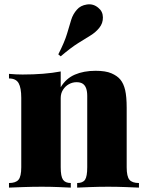

<svg xmlns="http://www.w3.org/2000/svg" viewBox="-20 -856 665 876"><path d="M416 -533Q462 -533 488.5 -521.5Q515 -510 529 -493Q544 -475 551 -445Q558 -415 558 -364V-93Q558 -51 570.5 -36Q583 -21 614 -21V0Q594 -1 553.5 -2.5Q513 -4 474 -4Q432 -4 392 -2.5Q352 -1 332 0V-21Q358 -21 368 -36Q378 -51 378 -93V-418Q378 -439 373 -453Q368 -467 357.5 -474Q347 -481 329 -481Q311 -481 294.5 -472Q278 -463 267.5 -446.5Q257 -430 257 -409V-93Q257 -51 267.5 -36Q278 -21 303 -21V0Q284 -1 247 -2.5Q210 -4 171 -4Q129 -4 86 -2.5Q43 -1 21 0V-21Q52 -21 64.5 -36Q77 -51 77 -93V-410Q77 -455 65 -476.5Q53 -498 21 -498V-519Q53 -516 83 -516Q133 -516 176.5 -519.5Q220 -523 257 -530V-458Q281 -498 321.5 -515.5Q362 -533 416 -533ZM429 -820Q449 -804 449.5 -777Q450 -750 433 -729Q417 -709 393.5 -694.5Q370 -680 337 -659.5Q304 -639 257 -599L246 -608Q275 -665 286 -702.5Q297 -740 305 -766Q313 -792 331 -812Q347 -831 376.5 -835.5Q406 -840 429 -820Z"/></svg>

Font: Playfair Display Black
Style: Regular
Weight: 900
Designer: Claus Eggers Sørensen
Foundry: Claus Eggers Sørensen
Version: Version 1.203